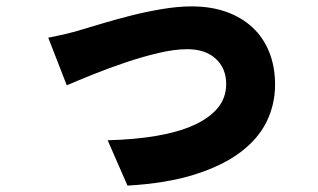

<svg xmlns="http://www.w3.org/2000/svg" viewBox="-20 -537 996 601"><path d="M131 -419Q152 -423 184.5 -430.5Q217 -438 238 -445Q262 -452 302 -464Q342 -476 389 -488Q436 -500 486.5 -508.5Q537 -517 580 -517Q640 -517 688 -500Q736 -483 770 -451.5Q804 -420 822.5 -374.5Q841 -329 841 -272Q841 -210 814.5 -156Q788 -102 732 -60Q676 -18 588.5 9.5Q501 37 379 44L317 -98Q400 -100 468.5 -111.5Q537 -123 586 -145Q635 -167 661.5 -199Q688 -231 688 -274Q688 -323 655.5 -353Q623 -383 566 -383Q526 -383 475.5 -371Q425 -359 373 -341.5Q321 -324 272.5 -304.5Q224 -285 189 -270Z"/></svg>

Font: Kinto Sans Black
Style: Regular
Weight: 900
Designer: Authors: Ryoko NISHIZUKA  (kana & ideographs); Paul D. Hunt (Latin, Greek & Cyrillic); Wenlong ZHANG  (bopomofo); Sandol
Foundry: Adobe Systems Incorporated, ookami Inc.
Version: Version 0.001